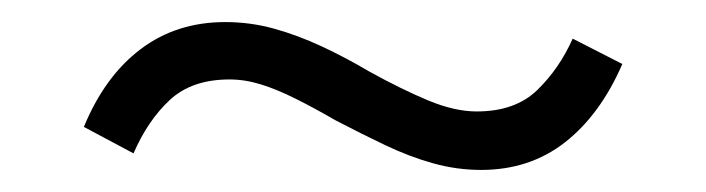

<svg xmlns="http://www.w3.org/2000/svg" viewBox="-20 -371 640 174"><path d="M416 -217Q394 -217 372.5 -223Q351 -229 329 -239.5Q307 -250 284 -262Q265 -273 248 -281.5Q231 -290 216.5 -294.5Q202 -299 188 -299Q154 -299 134 -280.5Q114 -262 101 -232L56 -256Q75 -302 107.5 -326.5Q140 -351 184 -351Q207 -351 228.5 -345Q250 -339 271.5 -329Q293 -319 315 -306Q344 -290 368 -280Q392 -270 412 -270Q447 -270 467 -289.5Q487 -309 499 -336L544 -313Q524 -267 492 -242Q460 -217 416 -217Z"/></svg>

Font: Nunito Sans 7pt Light
Style: Regular
Weight: 300
Designer: Vernon Adams
Foundry: Vernon Adams
Version: Version 3.101;gftools[0.9.27]